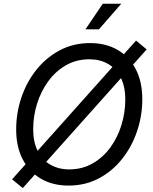

<svg xmlns="http://www.w3.org/2000/svg" viewBox="-20 -964 801 1008"><path d="M339.8 10.3Q256.8 10.3 195.1 -25.6Q133.3 -61.5 99.1 -127.7Q64.9 -193.8 64.9 -284.2Q64.9 -370.6 92.3 -451.9Q119.6 -533.2 170.9 -597.4Q222.2 -661.6 293.5 -699.7Q364.7 -737.8 453.1 -737.8Q536.1 -737.8 597.7 -701.9Q659.2 -666 693.1 -600.1Q727.1 -534.2 727.1 -443.4Q727.1 -356.4 699.7 -275.4Q672.4 -194.3 621.3 -129.9Q570.3 -65.4 499 -27.6Q427.7 10.3 339.8 10.3ZM343.3 -74.7Q411.6 -74.7 466.3 -106Q521 -137.2 559.3 -189.9Q597.7 -242.7 617.7 -307.9Q637.7 -373 637.7 -441.4Q637.7 -510.3 613.5 -557.4Q589.4 -604.5 546.9 -628.7Q504.4 -652.8 449.7 -652.8Q381.3 -652.8 326.7 -621.6Q272 -590.3 233.4 -537.4Q194.8 -484.4 174.6 -419.4Q154.3 -354.5 154.3 -286.1Q154.3 -217.3 178.5 -170.2Q202.6 -123 245.4 -98.9Q288.1 -74.7 343.3 -74.7ZM99.6 23.4 43.5 -22.5 694.3 -751 750 -704.6ZM428.7 -810.1 519.5 -944.3H616.7L499.5 -810.1Z"/></svg>

Font: Inter 18pt
Style: Italic
Weight: 400
Italic angle: -9.3988°
Designer: Rasmus Andersson
Foundry: rsms
Version: Version 4.001;git-66647c0bb